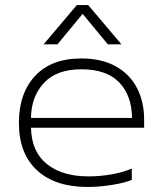

<svg xmlns="http://www.w3.org/2000/svg" viewBox="-20 -727 647 762"><path d="M285 -707H330L462 -551H408L308 -672L208 -551H153ZM55 -239Q55 -357 119.5 -426Q184 -495 303 -495Q383 -495 439 -464Q495 -433 523.5 -378Q552 -323 552 -253V-220H103Q105 -125 166 -76Q227 -27 331 -27Q378 -27 423 -35Q468 -43 503 -58V-13Q474 -1 423.5 7Q373 15 327 15Q198 15 126.5 -51.5Q55 -118 55 -239ZM504 -259Q503 -348 453 -400Q403 -452 303 -452Q205 -452 154.5 -398Q104 -344 103 -259Z"/></svg>

Font: Prompt ExtraLight
Style: Regular
Weight: 275
Designer: Katatrad Team
Foundry: CadsonDemak
Version: Version 1.001